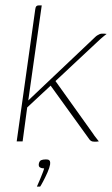

<svg xmlns="http://www.w3.org/2000/svg" viewBox="-20 -525 416 713"><path d="M42 0 111 -491Q112 -499 115 -502Q118 -505 124 -505H135L85 -152L333 -387Q337 -391 341 -393.5Q345 -396 349.5 -398Q354 -400 358 -400Q363 -400 367.5 -400Q372 -400 376 -399Q373 -397 367 -392Q361 -387 354 -381Q347 -375 341 -369L186 -224L326 -28Q331 -20 336.5 -13.5Q342 -7 347 0Q343 1 338.5 1Q334 1 329 1Q322 1 317.5 -2Q313 -5 308 -13L168 -207L81 -126L64 0ZM117 168Q123 155 128.5 141.5Q134 128 138.5 116.5Q143 105 144 100Q143 100 142 100Q141 100 140 100Q135 100 129 97Q123 94 124 84Q126 73 132.5 70Q139 67 150 67Q157 67 160.5 68.5Q164 70 165.5 74Q167 78 166 86Q164 98 156 116Q148 134 140 149Q132 164 129 168Z"/></svg>

Font: Genos Thin Thin
Style: Italic
Weight: 250
Italic angle: -8°
Version: Version 1.010